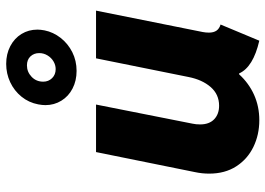

<svg xmlns="http://www.w3.org/2000/svg" viewBox="-140 -719 867 627"><g transform="rotate(-90 293.5 -405.5)"><path d="M40 -155.8Q40 -179.2 44.9 -202.1L110.4 -525.4H265.6L203.1 -210Q200.7 -199.2 200.7 -185.5Q200.7 -155.8 217.5 -139.6Q234.4 -123.5 261.7 -123.5Q298.8 -123.5 322.8 -151.1Q346.7 -178.7 355.5 -223.1L416.5 -525.4H572.3L502.4 -176.8Q500.5 -167 500.5 -156.7Q500.5 -141.1 507.1 -131.8Q513.7 -122.6 526.9 -118.7L474.1 7.8Q387.7 -12.2 367.2 -58.1H364.3Q335.4 -26.4 297.4 -9.3Q259.3 7.8 214.4 7.8Q167 7.8 127.2 -11.5Q87.4 -30.8 63.7 -67.6Q40 -104.5 40 -155.8ZM263.7 -690.9Q263.7 -700.7 266.1 -713.9Q272 -745.1 291.3 -768.8Q310.5 -792.5 338.6 -805.7Q366.7 -818.8 398.4 -818.8Q430.7 -818.8 456.3 -805.4Q481.9 -792 496.1 -768.8Q510.3 -745.6 510.3 -716.8Q510.3 -706.5 507.8 -693.4Q502 -665 483.4 -641.1Q464.8 -617.2 436.8 -603Q408.7 -588.9 375.5 -588.9Q343.3 -588.9 317.9 -602.1Q292.5 -615.2 278.1 -638.7Q263.7 -662.1 263.7 -690.9ZM433.6 -710.9Q433.6 -728 422.9 -739.5Q412.1 -751 393.6 -751Q372.1 -751 356.2 -735.8Q340.3 -720.7 340.3 -697.8Q340.3 -680.7 351.8 -668.9Q363.3 -657.2 381.3 -657.2Q394.5 -657.2 406.5 -664.3Q418.5 -671.4 426 -683.8Q433.6 -696.3 433.6 -710.9Z"/></g></svg>

Font: Reddit Sans Vanilla ExtraBold
Style: Italic
Weight: 800
Italic angle: -11.25°
Designer: Stephen Hutchings
Version: Version 1.013